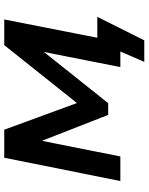

<svg xmlns="http://www.w3.org/2000/svg" viewBox="80 -654 684 883"><g transform="rotate(-90 421.5 -212.0)"><path d="M31 0 138 -534H267L406 -155H354L656 -534H774L669 0H555L634 -400L653 -387L389 -56H335L202 -396L224 -402L144 0ZM579 110 640 -31 710 0H555L578 -106H786L678 110Z"/></g></svg>

Font: MOST Montserrat SemiBold
Style: Italic
Weight: 600
Italic angle: -11.3°
Designer: Julieta Ulanovsky
Foundry: Julieta Ulanovsky
Version: Version 8.000;March 11, 2024;FontCreator 15.0.0.2926 64-bit